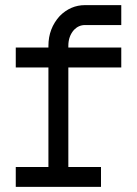

<svg xmlns="http://www.w3.org/2000/svg" viewBox="-20 -729 535 749"><path d="M269 -612.8Q246.6 -587.9 246.6 -550.3V-543.5H453.1V-465.8H246.6V-77.6H374V0H41.5V-77.6H168.9V-465.8H41.5V-543.5H168.9V-550.3Q168.9 -617.7 212.9 -666.5Q255.4 -709 311.5 -709H453.1V-631.3H311.5Q287.1 -631.3 269 -612.8Z"/></svg>

Font: Turpis
Style: Regular
Weight: 400
Designer: GGBotNet
Foundry: f0n7
Version: 1.00